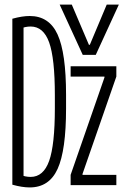

<svg xmlns="http://www.w3.org/2000/svg" viewBox="-20 -810 540 840"><path d="M110 10Q77 10 34 -2V-728Q77 -740 110 -740Q195 -740 232 -659Q269 -578 269 -395V-335Q269 -152 232 -71Q195 10 110 10ZM66 -46Q79 -41 90.5 -38.5Q102 -36 114 -36Q170 -36 195 -106Q220 -176 220 -337V-393Q220 -555 195 -624.5Q170 -694 114 -694Q102 -694 90.5 -691.5Q79 -689 66 -684L83 -703V-27ZM289 0V-45L437 -471V-475H289V-520H489V-475L341 -49V-45H489V0ZM342 -570 241 -790H294L369 -614H373L447 -790H500L399 -570Z"/></svg>

Font: M PLUS 1 Code Light
Style: Regular
Weight: 300
Designer: Coji Morishita
Foundry: UNDERFOREST DESIGN
Version: Version 1.002